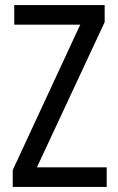

<svg xmlns="http://www.w3.org/2000/svg" viewBox="-20 -734 464 754"><path d="M399 0H30V-66L295 -637H36V-714H391V-647L125 -77H399Z"/></svg>

Font: Noto Sans Ethiopic Cond
Style: Regular
Weight: 400
Width: 3
Designer: Monotype Design Team
Foundry: Monotype Imaging Inc.
Version: Version 2.102; ttfautohint (v1.8.4.7-5d5b)